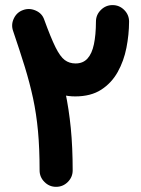

<svg xmlns="http://www.w3.org/2000/svg" viewBox="-20 -669 555 754"><path d="M275.3 -290.4Q336.7 -290.4 377.4 -316.7Q418.1 -343 442.2 -386.2Q466.3 -429.4 476.5 -481.3Q486.7 -533.2 486.9 -584Q486.9 -610.8 467.8 -629.9Q448.7 -649 421.9 -649Q395.4 -649 376.1 -629.9Q356.8 -610.8 356.8 -584Q356.6 -531.9 348.8 -495.1Q341.1 -458.3 323.5 -439Q306 -419.8 276.7 -419.8Q252.3 -419.8 234.3 -433.2Q216.2 -446.7 197.8 -483.8Q179.4 -521 153.7 -591.7Q145.3 -616.8 119.8 -627.7Q94.4 -638.7 69.7 -629.2Q45.3 -619.6 34 -595.2Q22.7 -570.8 32.2 -546Q67.1 -453.4 102.4 -397.3Q137.6 -341.2 179.4 -315.8Q221.2 -290.4 275.3 -290.4ZM200.2 64.7Q227.2 64.7 246.3 45.6Q265.4 26.5 265.4 0Q265.4 -91.1 258 -166Q250.6 -240.8 236.4 -308.1Q222.2 -375.4 201.5 -443.5Q180.9 -511.6 154.2 -589.2Q145.9 -614.3 121.2 -626.3Q96.6 -638.4 71.5 -629.8Q46.5 -621.5 34.6 -597Q22.7 -572.5 31.4 -547.5Q57.7 -470.2 77.3 -406.8Q96.8 -343.4 109.9 -282.7Q122.9 -221.9 129.2 -154.1Q135.5 -86.2 135.5 0Q135.5 26.5 154.6 45.6Q173.7 64.7 200.2 64.7Z"/></svg>

Font: Mikhak VF
Style: Regular
Weight: 100
Designer: Amin Abedi
Version: Version 3.001